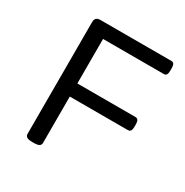

<svg xmlns="http://www.w3.org/2000/svg" viewBox="-162 -831 928 964"><g transform="rotate(30 301.5 -349.0)"><path d="M156 2Q134 2 124.5 -4Q115 -10 115 -20V-670Q115 -700 146 -700H558Q577 -700 577 -670V-654Q577 -624 558 -624H205V-366H542Q562 -366 562 -336V-320Q562 -290 542 -290H205V-20Q205 -10 196 -4Q187 2 164 2Z"/></g></svg>

Font: Asap Expanded
Style: Regular
Weight: 400
Width: 7
Designer: Pablo Cosgaya
Foundry: Omnibus-Type
Version: Version 3.001; ttfautohint (v1.8.4.7-5d5b)